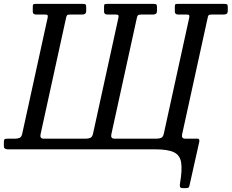

<svg xmlns="http://www.w3.org/2000/svg" viewBox="-57 -770 1194 990"><path d="M283.5 -677 152 -77Q147.5 -55 168.5 -55H385.5Q398.5 -55 408.5 -59Q418.5 -63 422.5 -80L553.5 -678Q555.5 -687.5 553.5 -691.2Q551.5 -695 540.5 -695H497.5Q479.5 -695 479.5 -710V-737Q479.5 -747 483.5 -748.5Q487.5 -750 496 -750H734Q745.5 -750 749 -747.2Q752.5 -744.5 752.5 -733V-716Q752.5 -703 746.8 -699Q741 -695 732 -695H672Q660 -695 655.5 -692Q651 -689 648.5 -677L517 -77Q512.5 -55 533.5 -55H750.5Q763.5 -55 773.5 -59Q783.5 -63 787.5 -80L918.5 -678Q920.5 -687.5 918.5 -691.2Q916.5 -695 905.5 -695H862.5Q844.5 -695 844.5 -710V-737Q844.5 -747 848.5 -748.5Q852.5 -750 861 -750H1099Q1110.5 -750 1114 -747.2Q1117.5 -744.5 1117.5 -733V-716Q1117.5 -703 1111.8 -699Q1106 -695 1097 -695H1034.5Q1022.5 -695 1019.2 -692Q1016 -689 1013.5 -677L882 -77Q877.5 -55 898.5 -55H961Q973.5 -55 970.5 -39L920.5 184.5Q918.5 195 914.8 197.5Q911 200 900 200H888Q874 200 871.5 194.2Q869 188.5 871 176.5Q883 107.5 877.2 69Q871.5 30.5 840 15.2Q808.5 0 743.5 0H-16Q-37 0 -37 -16V-41Q-37 -49 -33 -52Q-29 -55 -15 -55H20.5Q33.5 -55 43.5 -59Q53.5 -63 57.5 -80L188.5 -678Q190.5 -687.5 188.5 -691.2Q186.5 -695 175.5 -695H130Q112 -695 112 -710V-737Q112 -746.5 116 -748.2Q120 -750 128.5 -750H369Q380.5 -750 384 -747.2Q387.5 -744.5 387.5 -733V-716Q387.5 -703 381.8 -699Q376 -695 367 -695H304.5Q292.5 -695 289.2 -692Q286 -689 283.5 -677Z"/></svg>

Font: Besley* Narrow
Style: Italic
Weight: 400
Width: 4
Italic angle: -13°
Designer: Owen Earl
Foundry: indestructible type*
Version: Version 3.000; ttfautohint (v1.8.3)